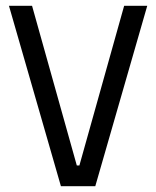

<svg xmlns="http://www.w3.org/2000/svg" viewBox="-20 -645 541 665"><path d="M11 -625H91L246 -72H255L410 -625H490L310 0H191Z"/></svg>

Font: Changa ExtraLight Light
Style: Regular
Weight: 300
Version: Version 3.002; ttfautohint (v1.8.2)